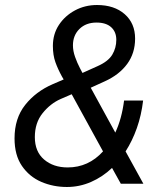

<svg xmlns="http://www.w3.org/2000/svg" viewBox="-20 -733 658 766"><path d="M462 0 427 -63Q389 -27 343 -7Q297 13 247 13Q192 13 144.5 -7.5Q97 -28 67.5 -71Q38 -114 38 -181Q38 -261 80.5 -314.5Q123 -368 190 -397L234 -416L227 -428Q211 -457 201 -485Q191 -513 191 -550Q191 -597 215 -633.5Q239 -670 279 -691.5Q319 -713 367 -713Q436 -713 477.5 -676.5Q519 -640 519 -579Q519 -521 487.5 -478Q456 -435 399 -409L342 -383L440 -204Q466 -260 475 -332H551Q544 -273 526 -222Q508 -171 481 -129L552 0ZM299 -461 309 -442 369 -469Q412 -488 428 -515Q444 -542 444 -574Q444 -606 423.5 -624.5Q403 -643 365 -643Q323 -643 297 -617.5Q271 -592 271 -552Q271 -530 279.5 -506Q288 -482 299 -461ZM119 -186Q119 -128 156 -96.5Q193 -65 250 -65Q333 -65 391 -129L266 -357L222 -338Q181 -320 150 -281.5Q119 -243 119 -186Z"/></svg>

Font: Fragment Mono
Style: Italic
Weight: 400
Italic angle: -12°
Designer: Wei Huang based on Nimbus Sans by URW Studio, based on Helvetica by Max Miedinger.
Foundry: Wei Huang
Version: Version 1.011; ttfautohint (v1.8.4.7-5d5b)